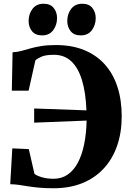

<svg xmlns="http://www.w3.org/2000/svg" viewBox="-20 -992 695 1023"><path d="M265.5 11Q221.5 11 188.8 8Q156 5 130 0.8Q104 -3.5 81.2 -6.8Q58.5 -10 34.5 -10.5L45.5 -201.5L133.5 -197.5L163.5 -66Q172 -57.5 200.2 -48.5Q228.5 -39.5 265.5 -39.5Q308 -39.5 340.2 -61.5Q372.5 -83.5 394.5 -124.5Q416.5 -165.5 428.2 -222.5Q440 -279.5 441.5 -349.5L162 -338.5V-414L440.5 -404Q437 -498 417 -564.2Q397 -630.5 360 -665.2Q323 -700 267.5 -700Q225 -700 203.2 -691Q181.5 -682 168.5 -670.5L132.5 -509H43L47 -713.5Q71 -714.5 93.2 -720.5Q115.5 -726.5 140.8 -733.8Q166 -741 199 -746.5Q232 -752 277.5 -752Q362.5 -752 427.8 -725.5Q493 -699 537.8 -649.5Q582.5 -600 605.5 -530Q628.5 -460 628.5 -372.5Q628.5 -285.5 603.8 -214.8Q579 -144 532 -93.5Q485 -43 418 -16Q351 11 265.5 11ZM203.5 -803.5Q168.5 -803.5 150.5 -825.8Q132.5 -848 132.5 -880Q132.5 -917.5 153.2 -944.8Q174 -972 212 -972H213Q248 -972 266 -949.8Q284 -927.5 284 -895.5Q284 -859 263.5 -831.2Q243 -803.5 204.5 -803.5ZM409.5 -803.5Q374.5 -803.5 356.5 -825.8Q338.5 -848 338.5 -880Q338.5 -917.5 359.2 -944.8Q380 -972 418 -972H419Q454 -972 472 -949.8Q490 -927.5 490 -895.5Q490 -859 469.5 -831.2Q449 -803.5 410.5 -803.5Z"/></svg>

Font: Merriweather 72pt ExtraBold
Style: Regular
Weight: 800
Version: Version 2.100